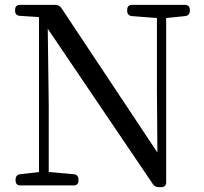

<svg xmlns="http://www.w3.org/2000/svg" viewBox="-20 -754 838 788"><path d="M44 -18V-13C44 0 51 7 64 7H282C295 7 302 0 302 -13V-18C302 -30 295 -38 283 -39L180 -48V-326L176 -636L607 1C613 10 621 14 631 14H642C655 14 662 7 662 -6V-680L740 -688C752 -689 759 -697 759 -709V-714C759 -727 752 -734 739 -734H522C509 -734 502 -727 502 -714V-709C502 -697 509 -689 521 -688L624 -680V-389L626 -128L232 -721C226 -730 217 -734 207 -734H62C49 -734 42 -727 42 -714V-709C42 -697 49 -690 61 -689L139 -684H140V-48L63 -39C51 -38 44 -30 44 -18Z"/></svg>

Font: 寒蝉锦书宋 Text
Style: Regular
Weight: 400
Designer: 寒蝉锦书宋{Warren} 思源宋体{Ryoko NISHIZUKA 西塚涼子 (kana & ideographs); Frank Grießhammer (Latin, Greek & Cyrillic); Wenlong ZHANG 
Foundry: Adobe & ChillType
Version: Version 2.000;Glyphs 3.1.1 (3135)